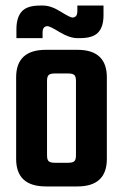

<svg xmlns="http://www.w3.org/2000/svg" viewBox="-20 -670 442 690"><path d="M145 -491H258Q364 -491 364 -392V-99Q364 0 258 0H145Q38 0 38 -99V-392Q38 -491 145 -491ZM253 -112V-379Q253 -395 247 -400.5Q241 -406 224 -406H178Q161 -406 155 -400.5Q149 -395 149 -379V-112Q149 -96 155 -90.5Q161 -85 178 -85H224Q241 -85 247 -90.5Q253 -96 253 -112ZM133 -553V-533H39V-565Q39 -607 58 -628.5Q77 -650 123 -650H135Q163 -650 197.5 -628.5Q232 -607 240 -607Q258 -607 258 -630V-650H352V-615Q352 -574 333 -553.5Q314 -533 268 -533H258Q230 -533 194.5 -554.5Q159 -576 151 -576Q133 -576 133 -553Z"/></svg>

Font: Teko Medium
Style: Regular
Weight: 500
Designer: Manushi Parikh, Jonny Pinhorn
Foundry: Indian Type Foundry
Version: Version 1.106;PS 1.0;hotconv 1.0.78;makeotf.lib2.5.61930; tt